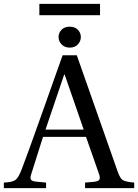

<svg xmlns="http://www.w3.org/2000/svg" viewBox="-49 -980 719 1000"><path d="M156 -901V-960H472V-901ZM314 -732Q288 -732 272 -748.5Q256 -765 256 -787Q256 -809 271.5 -825Q287 -841 314 -841Q341 -841 356.5 -825Q372 -809 372 -787Q372 -765 356.5 -748.5Q341 -732 314 -732ZM-29 0V-29Q17 -31 32.5 -43.5Q48 -56 64 -98Q89 -162 172 -396L277 -692H351L563 -89Q576 -51 590.5 -42Q605 -33 650 -29V0H394V-29L439 -33Q463 -35 468.5 -44.5Q474 -54 466 -76L399 -267H175Q125 -111 114 -74Q107 -54 112 -45Q117 -36 139 -34L191 -29V0ZM188 -305H387L288 -591H285Q196 -329 188 -305Z"/></svg>

Font: Linguistics Pro
Style: Regular
Weight: 400
Designer: Stefan Peev, Context Ltd
Foundry: Stefan Peev, Context Ltd
Version: Version 001.000